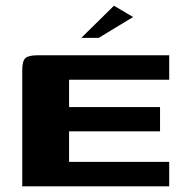

<svg xmlns="http://www.w3.org/2000/svg" viewBox="-20 -654 645 674"><path d="M58.1 0V-407.7Q58.1 -439.7 68.9 -449.8Q79.7 -460 112.4 -460H574V-374.2H222.5V-278.1H541.8V-193H222.5V-85.8H574V0ZM265.3 -521 380 -633.9 447.2 -594.3 326.4 -521Z"/></svg>

Font: Genos Thin
Style: Regular
Weight: 100
Designer: Robert E. Leuschke
Foundry: Robert E. Leuschke
Version: Version 1.010